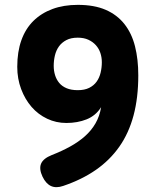

<svg xmlns="http://www.w3.org/2000/svg" viewBox="-20 -760 640 790"><path d="M300 -605Q272 -605 253 -595Q234 -585 222.5 -569Q211 -553 206 -532Q201 -511 201 -489Q201 -469 206.5 -451Q212 -433 223.5 -419Q235 -405 254 -397Q273 -389 300 -389Q328 -389 347 -398.5Q366 -408 377.5 -424Q389 -440 394 -461Q399 -482 399 -504Q399 -524 393 -542Q387 -560 374.5 -574Q362 -588 343.5 -596.5Q325 -605 300 -605ZM240 5Q211 15 190 5.5Q169 -4 155 -33Q140 -65 149 -86.5Q158 -108 193 -122Q234 -138 268.5 -157Q303 -176 329.5 -199.5Q356 -223 373 -252.5Q390 -282 396 -319Q374 -284 336.5 -269Q299 -254 253 -254Q211 -254 174 -271.5Q137 -289 110 -320Q83 -351 67 -393.5Q51 -436 51 -485Q51 -547 68 -594.5Q85 -642 117.5 -674Q150 -706 196 -723Q242 -740 300 -740Q368 -740 415 -719.5Q462 -699 492 -661Q522 -623 535.5 -569.5Q549 -516 549 -450Q549 -358 529.5 -285Q510 -212 471 -156.5Q432 -101 374.5 -61Q317 -21 240 5Z"/></svg>

Font: Maple Mono NL ExtraBold
Style: Regular
Weight: 800
Monospace: yes
Designer: subframe7536
Version: Version 7.000